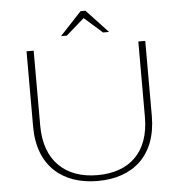

<svg xmlns="http://www.w3.org/2000/svg" viewBox="-59 -941 948 1008"><g transform="rotate(-5 415.0 -437.0)"><path d="M289.1 -763.4H319.8L415.8 -847.5L510.9 -763.4H542.6L428.7 -885.1H403ZM415.8 10.9C602 10.9 727.7 -96 727.7 -305V-700H691.1V-302C691.1 -113.9 583.2 -19.8 416.8 -19.8C249.5 -19.8 139.6 -117.8 139.6 -304V-700H102V-302C102 -95 230.7 10.9 415.8 10.9Z"/></g></svg>

Font: Meinily
Style: Regular
Weight: 500
Designer: Paul Hayes
Foundry: Paul Hayes
Version: Version 1.0; ttfautohint (v1.8.4.7-5d5b)